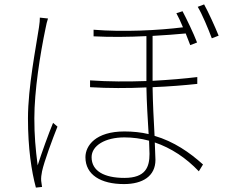

<svg xmlns="http://www.w3.org/2000/svg" viewBox="-20 -813 1040 872"><path d="M198 -729 161 -733C161 -722 160 -708 157 -689C144 -601 107 -418 107 -275C107 -140 123 -35 143 39L171 36C170 29 168 17 167 8C166 -5 168 -21 171 -35C180 -78 219 -183 241 -238L221 -255C201 -207 169 -118 151 -62C141 -140 136 -198 136 -276C136 -400 162 -566 187 -685C190 -703 194 -716 198 -729ZM907 -793 878 -782C899 -747 925 -684 942 -639L973 -651C956 -693 926 -759 907 -793ZM657 -174 659 -114C659 -55 642 -5 545 -5C454 -5 396 -36 396 -99C396 -152 458 -189 545 -189C583 -189 620 -184 657 -174ZM809 -762 781 -753C790 -736 801 -714 811 -689C700 -675 539 -667 405 -678V-648C481 -644 566 -645 645 -649V-445C562 -442 473 -442 389 -448V-417C472 -412 561 -412 645 -416C646 -351 651 -268 655 -204C621 -212 584 -216 545 -216C415 -216 368 -152 368 -99C368 -19 438 23 543 23C628 23 686 -13 686 -87L683 -166C757 -141 825 -96 883 -35L902 -66C841 -121 770 -170 682 -196C678 -266 674 -349 673 -417C749 -420 820 -426 876 -432V-463C818 -456 748 -450 673 -446V-650C729 -653 781 -657 823 -661V-662L844 -608L875 -620C859 -662 827 -728 809 -762Z"/></svg>

Font: Harano Aji Gothic TW ExtraLight
Style: Regular
Weight: 250
Foundry: Masamichi Hosoda
Version: HaranoAjiGothicTW-ExtraLight version 20230610;ttx 4.39.4